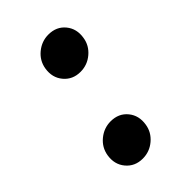

<svg xmlns="http://www.w3.org/2000/svg" viewBox="-168 -581 654 654"><g transform="rotate(-45 159.5 -254.0)"><path d="M121.1 9.3Q83.5 9.3 60.8 -17.8Q38.1 -44.9 44.4 -84Q49.8 -116.2 75.4 -137.2Q101.1 -158.2 133.3 -158.2Q171.9 -158.2 194.1 -131.1Q216.3 -104 210 -65.4Q205.1 -33.7 179.7 -12.2Q154.3 9.3 121.1 9.3ZM180.2 -349.6Q142.6 -349.6 119.9 -376.7Q97.2 -403.8 103.5 -442.9Q108.9 -475.1 134.5 -496.1Q160.2 -517.1 192.4 -517.1Q231 -517.1 253.2 -490Q275.4 -462.9 269 -424.3Q264.2 -392.6 238.8 -371.1Q213.4 -349.6 180.2 -349.6Z"/></g></svg>

Font: Inter 17pt
Style: Bold Italic
Weight: 700
Italic angle: -9.3988°
Version: Version 4.001;git-66647c0bb